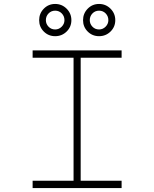

<svg xmlns="http://www.w3.org/2000/svg" viewBox="-20 -951 780 971"><path d="M352 -37V-659H145V-696H595V-659H388V-37H595V0H145V-37ZM178 -849Q178 -883 201.5 -907Q225 -931 259 -931Q293 -931 317 -907Q341 -883 341 -849Q341 -815 317 -791.5Q293 -768 259 -768Q225 -768 201.5 -791.5Q178 -815 178 -849ZM400 -849Q400 -883 423.5 -907Q447 -931 481 -931Q515 -931 539 -907Q563 -883 563 -849Q563 -815 539 -791.5Q515 -768 481 -768Q447 -768 423.5 -791.5Q400 -815 400 -849ZM259 -802Q278 -802 292 -816Q306 -830 306 -849Q306 -869 292.5 -883Q279 -897 259 -897Q239 -897 225.5 -883Q212 -869 212 -849Q212 -830 225.5 -816Q239 -802 259 -802ZM481 -802Q500 -802 514 -816Q528 -830 528 -849Q528 -869 514.5 -883Q501 -897 481 -897Q461 -897 447.5 -883Q434 -869 434 -849Q434 -830 447.5 -816Q461 -802 481 -802Z"/></svg>

Font: Major Mono Display
Style: Regular
Weight: 400
Designer: Emre Parlak
Foundry: Emre Parlak
Version: Version 2.000; ttfautohint (v1.8) -l 8 -r 50 -G 200 -x 14 -D